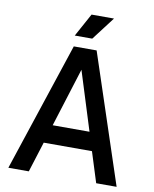

<svg xmlns="http://www.w3.org/2000/svg" viewBox="-95 -955 822 1027"><g transform="rotate(10 316.0 -442.0)"><path d="M22 0H133L185 -165H447L499 0H610L378 -700H254ZM216 -265 316 -584 416 -265ZM249 -758H344L440 -884H318Z"/></g></svg>

Font: Meta Space Medium
Style: Regular
Weight: 500
Designer: Meta Pool / Florian Karsten
Foundry: Meta Pool / Florian Karsten
Version: Version 2.000;Glyphs 3.1.1 (3137)